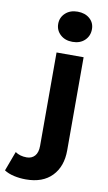

<svg xmlns="http://www.w3.org/2000/svg" viewBox="-199 -837 612 1090"><g transform="rotate(10 107.0 -292.5)"><path d="M32 202Q-4 202 -37 194.5Q-70 187 -93 172L-51 59Q-24 78 15 78Q44 78 61.5 58.5Q79 39 79 0V-538H235V-1Q235 92 182 147Q129 202 32 202ZM157 -613Q114 -613 87 -638Q60 -663 60 -700Q60 -737 87 -762Q114 -787 157 -787Q200 -787 227 -763.5Q254 -740 254 -703Q254 -664 227.5 -638.5Q201 -613 157 -613Z"/></g></svg>

Font: Montserrat Thin
Style: Bold
Weight: 700
Version: Version 9.000